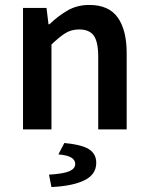

<svg xmlns="http://www.w3.org/2000/svg" viewBox="-20 -523 600 776"><path d="M73 0V-491H168L176 -425H180Q213 -457 252 -480Q291 -503 341 -503Q420 -503 456 -452Q492 -401 492 -308V0H377V-293Q377 -354 359 -379Q341 -404 300 -404Q268 -404 243.5 -388.5Q219 -373 188 -343V0ZM188 233 178 183Q239 179 261.5 168.5Q284 158 284 140Q284 123 267.5 113.5Q251 104 216 101L240 55Q313 62 341 81Q369 100 369 135Q369 182 321.5 205.5Q274 229 188 233Z"/></svg>

Font: Source Sans 3 SemiBold
Style: Regular
Weight: 600
Designer: Paul D. Hunt
Foundry: Adobe
Version: Version 3.046;hotconv 1.0.118;makeotfexe 2.5.65603